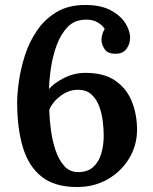

<svg xmlns="http://www.w3.org/2000/svg" viewBox="-20 -736 616 772"><path d="M290 16Q200 16 147.5 -25.5Q95 -67 72 -143.5Q49 -220 49 -324Q49 -359 56 -409Q63 -459 80 -512.5Q97 -566 128 -612Q159 -658 206.5 -687Q254 -716 323 -716Q385 -716 424.5 -695Q464 -674 483.5 -643.5Q503 -613 503 -584Q503 -559 488.5 -539.5Q474 -520 447 -520Q413 -519 400.5 -538.5Q388 -558 388 -576Q388 -584 391 -596.5Q394 -609 401 -619Q394 -633 373.5 -645.5Q353 -658 323 -657Q279 -656 251.5 -627Q224 -598 208 -554.5Q192 -511 185 -464Q178 -417 177 -378Q196 -401 235.5 -421.5Q275 -442 319 -443Q395 -444 441.5 -413Q488 -382 509.5 -329.5Q531 -277 531 -214Q531 -152 499.5 -99.5Q468 -47 413.5 -15.5Q359 16 290 16ZM294 -44Q333 -44 355.5 -65Q378 -86 387.5 -119.5Q397 -153 397 -190Q397 -215 393.5 -246.5Q390 -278 379.5 -307Q369 -336 348.5 -355.5Q328 -375 293 -375Q256 -375 223.5 -350.5Q191 -326 178 -294Q179 -255 185 -211.5Q191 -168 204 -130Q217 -92 239 -68Q261 -44 294 -44Z"/></svg>

Font: Lora SemiBold
Style: Regular
Weight: 600
Designer: Olga Karpushina, Alexei Vanyashin (Cyrillic)
Foundry: Cyreal
Version: Version 3.011; ttfautohint (v1.8.4.7-5d5b)